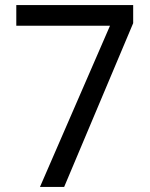

<svg xmlns="http://www.w3.org/2000/svg" viewBox="-20 -734 591 754"><path d="M412 -633H44V-714H503V-643L232 0H137Z"/></svg>

Font: oriya25
Style: Book
Weight: 400
Designer: Jelle Bosma - Monotype Design Team
Foundry: Monotype Imaging Inc.
Version: Version 2.003